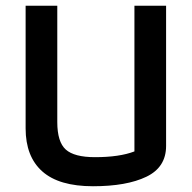

<svg xmlns="http://www.w3.org/2000/svg" viewBox="-20 -638 666 667"><path d="M69 -192V-618H179V-214Q179 -145 208.5 -118.5Q238 -92 310 -92Q395 -92 447 -112V-618H557V-131Q557 -57 488.5 -24Q420 9 303 9Q185 9 127 -42.5Q69 -94 69 -192Z"/></svg>

Font: Athiti SemiBold
Style: Regular
Weight: 600
Designer: CadsonDemak Team
Foundry: CadsonDemak
Version: Version 1.032